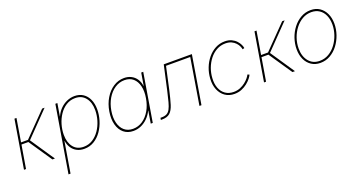

<svg xmlns="http://www.w3.org/2000/svg" viewBox="-43 -1172 3744 2005"><g transform="rotate(-20 1829.0 -169.0)"><path d="M42 0 130.9 -535.6H153.3L110.8 -279.3H188L438.5 -535.6H465.8L205.6 -267.6L385.7 0H357.9L184.1 -256.8H107.4L64.5 0Z M462.4 204.1 585.4 -535.6H607.9L584.5 -396H586.4Q606 -440.4 638.9 -473.6Q671.9 -506.8 713.4 -525.1Q754.9 -543.5 799.3 -543.5Q854.5 -543.5 894.3 -516.8Q934.1 -490.2 955.3 -442.6Q976.6 -395 976.6 -332.5Q976.6 -271.5 958 -210.7Q939.5 -149.9 904.8 -99.9Q870.1 -49.8 821 -19.8Q772 10.3 710.9 10.3Q665 10.3 629.6 -8.1Q594.2 -26.4 572.3 -59.8Q550.3 -93.3 543.9 -136.7H541.5L484.9 204.1ZM711.4 -12.2Q767.1 -12.2 811.8 -40.3Q856.4 -68.4 888.4 -115.2Q920.4 -162.1 937.3 -218.8Q954.1 -275.4 954.1 -332Q954.1 -417.5 912.8 -469.2Q871.6 -521 798.8 -521Q742.7 -521 698 -492.7Q653.3 -464.4 621.8 -417.5Q590.3 -370.6 573.7 -313.7Q557.1 -256.8 557.1 -200.2Q557.1 -115.7 597.4 -64Q637.7 -12.2 711.4 -12.2Z M1257.3 10.3Q1192.9 10.3 1150.1 -25.4Q1107.4 -61 1090.8 -123.8Q1074.2 -186.5 1087.4 -267.1Q1100.6 -347.2 1138.2 -409.7Q1175.8 -472.2 1230.5 -507.8Q1285.2 -543.5 1349.1 -543.5Q1394.5 -543.5 1429.7 -525.1Q1464.8 -506.8 1486.8 -473.6Q1508.8 -440.4 1514.2 -396H1516.1L1539.6 -535.6H1562L1473.1 0H1450.7L1473.1 -136.7H1471.2Q1450.7 -93.3 1417.7 -60.1Q1384.8 -26.9 1343.8 -8.3Q1302.7 10.3 1257.3 10.3ZM1260.3 -12.2Q1318.8 -12.2 1367.4 -44.9Q1416 -77.6 1449.2 -135.3Q1482.4 -192.9 1494.6 -267.1Q1507.3 -340.8 1493.4 -398.4Q1479.5 -456.1 1442.4 -488.5Q1405.3 -521 1346.7 -521Q1289.1 -521 1239.7 -488.5Q1190.4 -456.1 1156.2 -398.4Q1122.1 -340.8 1109.9 -267.1Q1097.7 -192.9 1112.1 -135.3Q1126.5 -77.6 1164.3 -44.9Q1202.1 -12.2 1260.3 -12.2Z M1563 0 1566.9 -22.5H1578.6Q1614.7 -22.5 1637 -34.2Q1659.2 -45.9 1674.1 -73.2Q1689 -100.6 1701.4 -147Q1713.9 -193.4 1729.5 -262.7L1790 -535.6H2102.5L2014.2 0H1991.7L2076.2 -513.2H1807.1L1752 -261.7Q1731.4 -170.4 1713.4 -112.5Q1695.3 -54.7 1664.6 -27.3Q1633.8 0 1574.7 0Z M2380.4 7.8Q2320.8 7.8 2277.6 -22.5Q2234.4 -52.7 2212.4 -106Q2190.4 -159.2 2194.8 -228Q2198.2 -289.1 2220 -345.7Q2241.7 -402.3 2278.6 -447Q2315.4 -491.7 2363.8 -517.6Q2412.1 -543.5 2468.8 -543.5Q2512.2 -543.5 2543.7 -528.6Q2575.2 -513.7 2595.7 -491.2Q2616.2 -468.8 2626.7 -446Q2637.2 -423.3 2638.7 -407.7L2617.7 -401.4Q2616.2 -416 2606.9 -436.3Q2597.7 -456.5 2579.8 -475.8Q2562 -495.1 2534.4 -508.1Q2506.8 -521 2468.8 -521Q2415 -521 2370.4 -496.3Q2325.7 -471.7 2292.5 -429.4Q2259.3 -387.2 2239.7 -334.2Q2220.2 -281.2 2217.3 -224.6Q2213.4 -161.6 2232.2 -114.3Q2251 -66.9 2288.8 -40.8Q2326.7 -14.6 2380.4 -14.6Q2419.4 -14.6 2452.1 -28.1Q2484.9 -41.5 2510 -61.5Q2535.2 -81.5 2551.8 -102.1Q2568.4 -122.6 2574.7 -137.2L2594.7 -128.4Q2588.4 -112.3 2570.3 -89.6Q2552.2 -66.9 2524.4 -44.4Q2496.6 -22 2460.2 -7.1Q2423.8 7.8 2380.4 7.8Z M2709.5 0 2798.3 -535.6H2820.8L2778.3 -279.3H2855.5L3106 -535.6H3133.3L2873 -267.6L3053.2 0H3025.4L2851.6 -256.8H2774.9L2731.9 0Z M3334.5 10.3Q3277.8 10.3 3235.6 -17.6Q3193.4 -45.4 3170.4 -94.5Q3147.5 -143.6 3147.5 -207.5Q3147.5 -269.5 3167.7 -329.1Q3188 -388.7 3225.3 -437.3Q3262.7 -485.8 3313.2 -514.6Q3363.8 -543.5 3423.8 -543.5Q3480.5 -543.5 3522 -515.9Q3563.5 -488.3 3586.7 -439.2Q3609.9 -390.1 3609.9 -326.2Q3609.9 -264.6 3589.4 -204.6Q3568.8 -144.5 3532 -95.9Q3495.1 -47.4 3444.6 -18.6Q3394 10.3 3334.5 10.3ZM3334.5 -12.2Q3390.1 -12.2 3436.3 -39.3Q3482.4 -66.4 3516.1 -111.8Q3549.8 -157.2 3568.6 -212.9Q3587.4 -268.6 3587.4 -325.7Q3587.4 -383.8 3567.6 -427.7Q3547.9 -471.7 3511 -496.3Q3474.1 -521 3423.3 -521Q3369.6 -521 3323.7 -494.9Q3277.8 -468.8 3243.2 -423.8Q3208.5 -378.9 3189.2 -323Q3169.9 -267.1 3169.9 -208Q3169.9 -120.6 3214.4 -66.4Q3258.8 -12.2 3334.5 -12.2Z"/></g></svg>

Font: Inter 20pt Thin
Style: Italic
Weight: 250
Italic angle: -9.3988°
Version: Version 4.001;git-66647c0bb